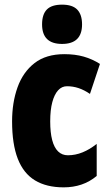

<svg xmlns="http://www.w3.org/2000/svg" viewBox="-20 -796 473 826"><path d="M254 10Q180 10 130.5 -20Q81 -50 56.5 -113Q32 -176 32 -274Q32 -355 55.5 -420.5Q79 -486 128.5 -524.5Q178 -563 257 -563Q303 -563 340 -552.5Q377 -542 410 -521L367 -392Q342 -409 318 -417Q294 -425 268 -425Q246 -425 230 -407.5Q214 -390 205 -356.5Q196 -323 196 -274Q196 -226 204.5 -193.5Q213 -161 230 -144.5Q247 -128 272 -128Q304 -128 335 -140.5Q366 -153 396 -177V-39Q366 -14 330.5 -2Q295 10 254 10ZM247 -776Q292 -776 312.5 -754.5Q333 -733 333 -691Q333 -649 311.5 -628Q290 -607 247 -607Q204 -607 182.5 -628Q161 -649 161 -691Q161 -734 181.5 -755Q202 -776 247 -776Z"/></svg>

Font: Noto Sans Khmer ExtraCondensed Black
Style: Regular
Weight: 900
Width: 2
Designer: Danh Hong and the Monotype Design Team
Foundry: Monotype Imaging Inc.
Version: Version 2.004